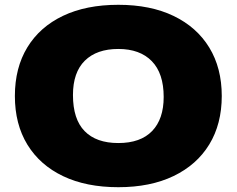

<svg xmlns="http://www.w3.org/2000/svg" viewBox="-20 -770 986 800"><path d="M473 10Q339.5 10 243 -36Q146.5 -82 94.2 -167.2Q42 -252.5 42 -370Q42 -487.5 94 -572.8Q146 -658 242.5 -704Q339 -750 473 -750Q607 -750 703.5 -703.5Q800 -657 852 -571.8Q904 -486.5 904 -370Q904 -253.5 852 -168.2Q800 -83 703.2 -36.5Q606.5 10 473 10ZM473 -174Q565.5 -174 613.8 -224Q662 -274 662 -366Q662 -464.5 612.5 -515.2Q563 -566 473 -566Q383 -566 333.5 -517.2Q284 -468.5 284 -374Q284 -273.5 332.5 -223.8Q381 -174 473 -174Z"/></svg>

Font: Encode Sans Expanded Expanded Black
Style: Regular
Weight: 900
Width: 7
Designer: Multiple Designers
Foundry: Impallari Type
Version: Version 3.000; ttfautohint (v1.8.3) -l 8 -r 50 -G 200 -x 14 